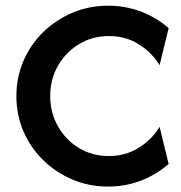

<svg xmlns="http://www.w3.org/2000/svg" viewBox="-20 -658 650 690"><path d="M368.1 12.5Q300 12.5 240.3 -12.8Q180.6 -38.2 135.1 -82.6Q89.6 -127.1 64.2 -186.1Q38.9 -245.1 38.9 -312.5Q38.9 -379.9 64.2 -438.9Q89.6 -497.9 135.1 -542.4Q180.6 -586.8 240.3 -612.2Q300 -637.5 368.1 -637.5Q431.2 -637.5 486.8 -616.3Q542.4 -595.1 586.1 -556.9L553.5 -423.6Q526.4 -468.8 479.2 -498.6Q431.9 -528.5 371.5 -528.5Q311.8 -528.5 263.9 -499.3Q216 -470.1 188.2 -421.5Q160.4 -372.9 160.4 -312.5Q160.4 -253.5 188.2 -204.2Q216 -154.9 263.9 -126Q311.8 -97.2 371.5 -97.2Q431.2 -97.2 478.8 -127.1Q526.4 -156.9 553.5 -202.1L586.1 -68.8Q542.4 -30.6 486.8 -9Q431.2 12.5 368.1 12.5Z"/></svg>

Font: Afacad SemiBold
Style: Regular
Weight: 600
Designer: Kristian Moeller
Foundry: Dicotype
Version: Version 1.000